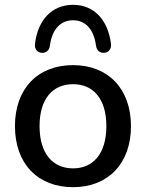

<svg xmlns="http://www.w3.org/2000/svg" viewBox="-20 -767 605 796"><path d="M153 -548C171 -547 184 -557 187 -578C196 -648 233 -683 283 -683C332 -683 369 -648 378 -578C381 -557 394 -547 412 -548C430 -549 443 -564 440 -586C428 -682 372 -747 283 -747C193 -747 137 -682 125 -586C122 -564 135 -549 153 -548ZM283 9C428 9 523 -89 523 -244C523 -399 428 -497 283 -497C136 -497 42 -399 42 -244C42 -89 136 9 283 9ZM283 -69C199 -69 144 -130 144 -244C144 -358 199 -418 283 -418C366 -418 421 -358 421 -244C421 -130 366 -69 283 -69Z"/></svg>

Font: Nunito SemiBold
Style: Regular
Weight: 600
Designer: Vernon Adams
Foundry: Vernon Adams
Version: Version 3.602